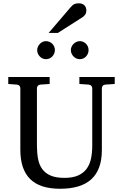

<svg xmlns="http://www.w3.org/2000/svg" viewBox="-20 -1144 752 1180"><path d="M627 -624Q616.2 -623 611.1 -616.2Q606 -609.4 606 -602.1V-222.2Q606 -160.6 589.4 -115.7Q572.8 -70.8 540.3 -41.5Q507.8 -12.2 459.7 2Q411.6 16.1 349.1 16.1Q225.1 16.1 165 -43.9Q105 -104 105 -222.2V-602.1Q105 -609.4 99.9 -616.2Q94.7 -623 84 -624L30.8 -627.9V-670.9H285.2V-627.9L228 -624Q217.3 -623 212.2 -616.2Q207 -609.4 207 -602.1V-248Q207 -204.1 213.9 -167.7Q220.7 -131.3 239.3 -105.5Q257.8 -79.6 290.8 -65.2Q323.7 -50.8 376 -50.8Q427.7 -50.8 460.9 -65.9Q494.1 -81.1 513.2 -107.7Q532.2 -134.3 539.6 -170.4Q546.9 -206.5 546.9 -248V-602.1Q546.9 -609.4 541.3 -616.2Q535.6 -623 524.9 -624L467.8 -627.9V-670.9H685.1V-627.9ZM317.4 -836.4Q317.4 -825.2 313 -814.9Q308.6 -804.7 301.3 -796.9Q293.9 -789.1 283.9 -784.7Q273.9 -780.3 262.7 -780.3Q251.5 -780.3 241.7 -784.7Q231.9 -789.1 224.6 -796.9Q217.3 -804.7 212.9 -814.5Q208.5 -824.2 208.5 -835.4Q208.5 -846.2 212.9 -856.2Q217.3 -866.2 224.6 -874Q231.9 -881.8 241.7 -886.5Q251.5 -891.1 262.7 -891.1Q273.9 -891.1 283.9 -886.7Q293.9 -882.3 301.3 -875Q308.6 -867.7 313 -857.7Q317.4 -847.7 317.4 -836.4ZM524.4 -836.4Q524.4 -825.2 520.3 -814.9Q516.1 -804.7 508.8 -796.9Q501.5 -789.1 491.7 -784.7Q481.9 -780.3 470.7 -780.3Q459.5 -780.3 449.5 -784.7Q439.5 -789.1 431.9 -796.9Q424.3 -804.7 419.9 -814.9Q415.5 -825.2 415.5 -836.4Q415.5 -846.7 419.9 -856.7Q424.3 -866.7 432.1 -874.3Q439.9 -881.8 449.7 -886.5Q459.5 -891.1 470.7 -891.1Q481.9 -891.1 491.7 -886.7Q501.5 -882.3 508.8 -874.8Q516.1 -867.2 520.3 -857.2Q524.4 -847.2 524.4 -836.4ZM510.7 -1078.6Q510.7 -1064.9 504.2 -1055.2Q497.6 -1045.4 487.8 -1038.6L335.4 -941.4H278.8L411.6 -1096.7Q417.5 -1103 422.4 -1108.2Q427.2 -1113.3 433.1 -1116.7Q439 -1120.1 446.5 -1121.8Q454.1 -1123.5 464.8 -1123.5Q478 -1123.5 486.8 -1119.4Q495.6 -1115.2 501 -1108.9Q506.3 -1102.5 508.5 -1094.5Q510.7 -1086.4 510.7 -1078.6Z"/></svg>

Font: Charis SIL APac
Style: Regular
Weight: 400
Foundry: SIL International
Version: Version 5.000